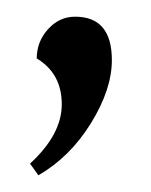

<svg xmlns="http://www.w3.org/2000/svg" viewBox="-20 -98 181 230"><path d="M26 112 16 98Q54 63 54 27Q54 -10 24 -28Q24 -48 37.5 -63Q51 -78 70 -78Q114 -78 114 -26Q114 9 89 49.5Q64 90 26 112Z"/></svg>

Font: Arapey Thin
Style: Regular
Weight: 100
Designer: Eduardo Rodriguez Tunni
Foundry: Eduardo Rodriguez Tunni
Version: Version 4.000;hotconv 1.0.109;makeotfexe 2.5.65596